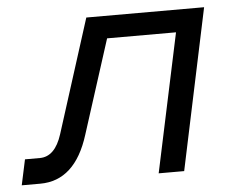

<svg xmlns="http://www.w3.org/2000/svg" viewBox="-43 -580 762 630"><g transform="rotate(-5 337.5 -265.0)"><path d="M4 0 22 -84H71Q121 -84 144 -156L263 -530H651L539 0H455L552 -456H325L226 -147Q180 0 65 0Z"/></g></svg>

Font: Geist Regular
Style: Italic
Weight: 400
Italic angle: -12°
Designer: Basement.studio, Andrés Briganti, Mateo Zaragoza
Foundry: Basement.studio, Vercel, Andrés Briganti, Guido Ferreyra, Mateo Zaragoza
Version: Version 1.500; ttfautohint (v1.8.4.7-5d5b)